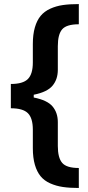

<svg xmlns="http://www.w3.org/2000/svg" viewBox="-20 -768 433 942"><path d="M366.7 154.3Q321.8 154.3 288.6 149.4Q255.4 144.5 226.3 131.6Q197.3 118.7 179.2 96.7Q161.1 74.7 151.1 40.3Q141.1 5.9 141.1 -41.5V-131.8Q141.1 -188.5 116.9 -212.6Q92.8 -236.8 33.2 -236.8V-356Q92.8 -356 116.9 -380.4Q141.1 -404.8 141.1 -461.4V-551.8Q141.1 -599.1 151.1 -633.5Q161.1 -668 179.2 -689.9Q197.3 -711.9 226.1 -725.1Q254.9 -738.3 288.3 -743.2Q321.8 -748 366.7 -748V-648.9Q306.6 -648.9 285.2 -624.3Q263.7 -599.6 263.7 -541.5V-425.3Q263.7 -378.9 237.8 -347.7Q211.9 -316.4 145.5 -303.2V-289.6Q212.4 -276.4 238 -245.6Q263.7 -214.8 263.7 -168.5V-51.8Q263.7 6.3 285.2 31.2Q306.6 56.2 366.7 56.2Z"/></svg>

Font: Interop SemBd
Style: Regular
Weight: 600
Designer: Rasmus Andersson, Google, Jang Haemin
Foundry: jhaemin
Version: Version 1.007